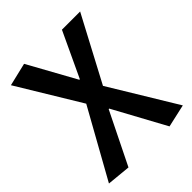

<svg xmlns="http://www.w3.org/2000/svg" viewBox="-220 -688 1022 1022"><g transform="rotate(-45 291.0 -177.5)"><path d="M144 214 10 201 225 -185 11 -538 141 -569 289 -301H293L412 -555H549L355 -189L582 185L453 214L293 -80H289Z"/></g></svg>

Font: Noto Sans TC SemiBold
Style: Regular
Weight: 600
Designer: Ryoko NISHIZUKA  (kana, bopomofo & ideographs); Paul D. Hunt (Latin, Greek & Cyrillic); Sandoll Communications , Soo-you
Foundry: Adobe
Version: Version 2.004-H2;hotconv 1.0.118;makeotfexe 2.5.65603